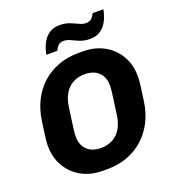

<svg xmlns="http://www.w3.org/2000/svg" viewBox="-158 -1008 1024 1137"><g transform="rotate(-20 354.0 -439.0)"><path d="M293.5 10Q220.5 10 162.8 -21.2Q105 -52.5 71.5 -109.2Q38 -166 38 -242Q38 -261.5 43.5 -303.5Q49 -345.5 55.5 -391.5Q65.5 -460.5 94 -516.5Q122.5 -572.5 166.8 -612.2Q211 -652 268.5 -673.5Q326 -695 394 -695H425Q498 -695 555.8 -663.8Q613.5 -632.5 647 -575.8Q680.5 -519 680.5 -443Q680.5 -423 675.2 -381.5Q670 -340 663 -293.5Q653.5 -224.5 624.8 -168.5Q596 -112.5 551.8 -72.8Q507.5 -33 450 -11.5Q392.5 10 324.5 10ZM330 -120.5Q361 -120.5 387.2 -130Q413.5 -139.5 433.5 -158.5Q453.5 -177.5 466.5 -205.8Q479.5 -234 484.5 -271.5Q491.5 -320.5 495.8 -351.8Q500 -383 502.5 -401.5Q505 -420 505.8 -430.8Q506.5 -441.5 506.5 -449.5Q506.5 -487 491.8 -512.5Q477 -538 450.5 -551.2Q424 -564.5 388.5 -564.5Q357.5 -564.5 331.2 -555Q305 -545.5 285 -526.5Q265 -507.5 252 -479.2Q239 -451 234 -413.5Q227 -364.5 222.8 -333.2Q218.5 -302 216 -283.5Q213.5 -265 212.8 -254.2Q212 -243.5 212 -235.5Q212 -198.5 226.8 -172.8Q241.5 -147 268 -133.8Q294.5 -120.5 330 -120.5ZM214.5 -750Q222.5 -793.5 239.8 -824.2Q257 -855 283.8 -871.8Q310.5 -888.5 346.5 -888.5Q382.5 -888.5 409 -878Q435.5 -867.5 457.5 -856.8Q479.5 -846 501 -846Q522 -846 535 -857.5Q548 -869 555.5 -888H624Q616.5 -846 599.2 -814.8Q582 -783.5 555.5 -766.5Q529 -749.5 492.5 -749.5Q456.5 -749.5 429.5 -760.2Q402.5 -771 380.8 -781.8Q359 -792.5 336.5 -792.5Q317.5 -792.5 305 -781.5Q292.5 -770.5 283.5 -750Z"/></g></svg>

Font: Chivo Medium
Style: Italic
Weight: 500
Italic angle: -8.05°
Designer: Hector Gatti
Foundry: Omnibus-Type
Version: Version 2.002